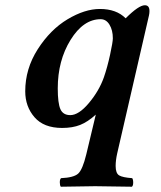

<svg xmlns="http://www.w3.org/2000/svg" viewBox="-20 -478 612 732"><path d="M410.2 -332Q410.2 -362.8 397.5 -383.8Q384.8 -404.8 363.8 -404.8Q297.9 -404.8 249 -325.9Q200.2 -247.1 200.2 -141.1Q200.2 -85 210.2 -62Q220.2 -39.1 248 -39.1Q280.3 -39.1 319.1 -85.4Q357.9 -131.8 376 -183.1Q389.2 -221.2 399.7 -269.5Q410.2 -317.9 410.2 -332ZM309.1 109.9 345.2 -41Q314.5 -13.2 285.6 -1.7Q256.8 9.8 216.8 9.8Q147 9.8 111.6 -31Q76.2 -71.8 76.2 -129.9Q76.2 -215.8 124 -290.5Q171.9 -365.2 237.5 -404.5Q303.2 -443.8 360.8 -443.8Q423.8 -443.8 459 -408.2Q508.8 -458 532.2 -458Q550.3 -458 549.8 -435.1Q549.8 -427.2 547.9 -418.9L426.8 106.9Q420.9 133.3 420.9 154.8Q420.9 182.6 434.3 190.7Q447.8 198.7 483.9 201.2Q487.8 206.1 487.8 218Q487.8 230 482.9 233.9Q382.8 231.9 342.8 231.9Q309.6 231.9 211.9 233.9Q208 229 208 217Q208 205.1 212.9 201.2Q260.7 199.2 277.8 184.1Q294.9 168.9 309.1 109.9Z"/></svg>

Font: Linux Libertine
Style: Semibold Italic
Weight: 600
Italic angle: -11.5°
Designer: Philipp H. Poll
Foundry: Philipp H. Poll
Version: Version 5.1.2 ; ttfautohint (v0.9)